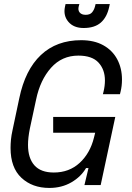

<svg xmlns="http://www.w3.org/2000/svg" viewBox="-20 -912 652 946"><path d="M223 14Q139 14 85.5 -36Q32 -86 32 -183Q32 -203 34 -224Q36 -245 42 -272L75 -428Q104 -568 181.5 -641Q259 -714 380 -714Q444 -714 489 -689Q534 -664 557.5 -620Q581 -576 581 -520Q581 -488 574 -460L571 -448H487L490 -460Q497 -488 497 -516Q497 -569 465.5 -603.5Q434 -638 366 -638Q285 -638 231.5 -578Q178 -518 158 -422L127 -278Q118 -233 118 -198Q118 -133 149.5 -97.5Q181 -62 245 -62Q321 -62 372.5 -109.5Q424 -157 443 -234L449 -258H242V-336H548L476 0H396L416 -84H404Q379 -41 331.5 -13.5Q284 14 223 14ZM392 -774Q343 -774 317 -804.5Q291 -835 300 -878L303 -892H371L368 -881Q363 -862 372.5 -850.5Q382 -839 402 -839Q424 -839 434 -851.5Q444 -864 448 -880L451 -892H521L518 -878Q507 -827 476.5 -800.5Q446 -774 392 -774Z"/></svg>

Font: Space Mono
Style: Italic
Weight: 400
Italic angle: -12°
Monospace: yes
Designer: Colophon Foundry + Benjamin Critton
Foundry: Colophon Foundry & Benjamin Critton
Version: Version 1.003; ttfautohint (v1.8.4.7-5d5b)